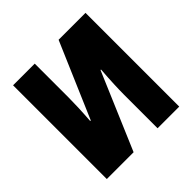

<svg xmlns="http://www.w3.org/2000/svg" viewBox="-183 -874 1034 1034"><g transform="rotate(-45 334.5 -357.0)"><path d="M59.1 -713.9H224.1V-458Q224.1 -425.3 222.4 -381.6Q220.7 -337.9 216.8 -284.2H221.2L405.8 -713.9H610.8V0H445.8V-257.8Q445.8 -288.6 447.8 -334.2Q449.7 -379.9 454.1 -439H450.2L263.2 0H59.1Z"/></g></svg>

Font: Open Sans Condensed ExtraBold
Style: Regular
Weight: 800
Width: 3
Designer: Monotype Design Team
Foundry: Monotype Imaging Inc.
Version: Version 3.000; ttfautohint (v1.8.4)